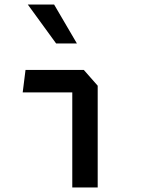

<svg xmlns="http://www.w3.org/2000/svg" viewBox="-20 -830 660 850"><path d="M300 0H412.5V-450.5L351 -520.5H93L80.5 -421H300ZM103 -810 228.5 -637.5H320.5L219.5 -810Z"/></svg>

Font: Monaspace Krypton Medium
Style: Regular
Weight: 500
Designer: Riley Cran & the Lettermatic Team
Foundry: Lettermatic
Version: Version 1.101 (Monaspace Krypton)